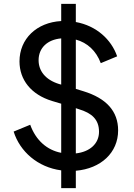

<svg xmlns="http://www.w3.org/2000/svg" viewBox="-20 -865 686 985"><path d="M294 100H369V11C498 0 586 -82 586 -196C586 -295 525 -361 408 -397L369 -409V-662C428 -646 473 -605 497 -541L581 -576C551 -663 474 -733 369 -752V-845H294V-757C168 -750 80 -666 80 -550C80 -456 139 -380 247 -347L294 -333V-81C221 -95 164 -145 135 -225L50 -190C82 -88 173 -7 294 9ZM178 -556C178 -620 224 -662 294 -668V-431L283 -434C212 -456 178 -502 178 -556ZM369 -78V-310L384 -305C451 -285 488 -252 488 -189C488 -128 441 -86 369 -78Z"/></svg>

Font: Mluvka Medium
Style: Regular
Weight: 500
Designer: Modified by Jiří Krblich, Original typeface by Gumpita Rahayu
Foundry: Gumpita Rahayu & Jiří Krblich
Version: Version 2.000;Glyphs 3.1.1 (3134)